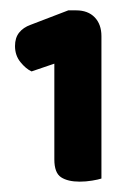

<svg xmlns="http://www.w3.org/2000/svg" viewBox="-20 -719 260 371"><path d="M85 -596 41 -581Q30 -586 19.5 -599Q9 -612 9 -630Q9 -646 17 -656Q25 -666 39 -671L112 -699H127Q150 -699 163 -685.5Q176 -672 176 -649V-374Q170 -372 158 -370Q146 -368 134 -368Q111 -368 98 -376.5Q85 -385 85 -411Z"/></svg>

Font: Baloo Da 2
Style: Bold
Weight: 700
Designer: Noopur Datye, Sulekha Rajkumar and Ek Type
Foundry: Ek Type
Version: Version 1.640;hotconv 1.0.111;makeotfexe 2.5.65597; ttfautoh